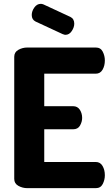

<svg xmlns="http://www.w3.org/2000/svg" viewBox="-20 -978 579 998"><path d="M122 0Q97 0 75.5 -12Q54 -24 54 -48V-683Q54 -707 75.5 -719Q97 -731 122 -731H478Q503 -731 514 -709.5Q525 -688 525 -664Q525 -636 513 -615.5Q501 -595 478 -595H210V-426H360Q383 -426 395 -407.5Q407 -389 407 -365Q407 -345 396 -325.5Q385 -306 360 -306H210V-136H478Q501 -136 513 -115.5Q525 -95 525 -67Q525 -43 514 -21.5Q503 0 478 0ZM320 -797Q316 -797 312.5 -798.5Q309 -800 305 -801L165 -866Q145 -876 145 -900Q145 -920 158.5 -939Q172 -958 192 -958Q199 -958 206 -955L346 -890Q366 -880 366 -855Q366 -836 353 -816.5Q340 -797 320 -797Z"/></svg>

Font: Dosis ExtraBold
Style: Regular
Weight: 800
Designer: EdgarTolentino, PabloImpallari, IginoMarini
Foundry: EdgarTolentino, PabloImpallari, IginoMarini
Version: Version 3.001; ttfautohint (v1.8.2)